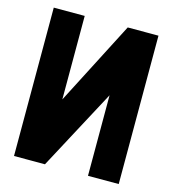

<svg xmlns="http://www.w3.org/2000/svg" viewBox="-105 -787 788 875"><g transform="rotate(15 289.0 -350.0)"><path d="M41 -700V0H187L390 -380V0H535V-700H390L187 -306V-700Z"/></g></svg>

Font: Advent Pro ExtraBold
Style: Regular
Weight: 800
Designer: VivaRado, Andreas Kalpakidis
Foundry: VivaRado, Andreas Kalpakidis
Version: Version 3.000